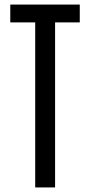

<svg xmlns="http://www.w3.org/2000/svg" viewBox="-20 -820 394 840"><path d="M134 0V-722H25V-800H329V-722H221V0Z"/></svg>

Font: Big Shoulders Display SemiBold
Style: Regular
Weight: 600
Designer: Patric King
Foundry: XO Type Co
Version: Version 1.000; ttfautohint (v1.8.2)